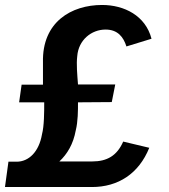

<svg xmlns="http://www.w3.org/2000/svg" viewBox="-38 -753 681 773"><path d="M-18 0H332C438 0 521 -54 563 -158L458 -183C433 -126 393 -103 333 -103H201C233 -133 257 -173 267 -228C276 -264 276 -308 276 -341L412 -342L426 -413H276C273 -453 269 -494 273 -527C278 -592 330 -634 387 -634C436 -634 459 -604 471 -566L572 -597C548 -690 462 -733 373 -733C250 -733 131 -665 135 -502V-412H49L39 -341H140C140 -302 140 -246 131 -212C119 -142 78 -102 29 -102H-4Z"/></svg>

Font: United Sans SemiBold
Style: Italic
Weight: 600
Italic angle: -8°
Designer: Pablo Impallari, Rodrigo Fuenzalida (Modified by Dan O. Williams)
Version: Version 1.000;PS 001.000;hotconv 1.0.88;makeotf.lib2.5.64775